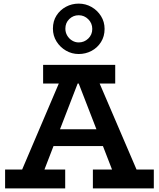

<svg xmlns="http://www.w3.org/2000/svg" viewBox="-20 -1046 882 1066"><path d="M66 -18 328.5 -633.9H511.1L775.3 -18H635.6L397.1 -633.6H431L193.3 -18ZM8.3 0V-104.6H342V0ZM237.8 -235.2 261.5 -328.3H572.1L594.1 -235.2ZM495.7 0V-104.6H834V0ZM219.4 -582.4V-686H619.7V-582.4ZM416.8 -746.1Q378.8 -746.1 346.2 -765Q313.6 -783.9 293.7 -815.9Q273.8 -847.9 273.8 -886.9Q273.8 -928.9 293.7 -959.9Q313.6 -990.9 346.2 -1008.4Q378.8 -1025.9 416.8 -1025.9Q455.5 -1025.9 488.2 -1007.2Q520.8 -988.6 540.7 -956.8Q560.7 -925.1 560.7 -885.4Q560.7 -844.1 540.7 -812.4Q520.8 -780.8 488.2 -763.5Q455.5 -746.1 416.8 -746.1ZM416.8 -810.4Q447.7 -810.4 470 -831.9Q492.3 -853.4 492.3 -885.4Q492.3 -917 470 -939.2Q447.7 -961.4 416.8 -961.4Q386.7 -961.4 364.8 -940.4Q342.9 -919.3 342.9 -886.9Q342.9 -866.1 353 -848.8Q363 -831.4 380.2 -820.9Q397.3 -810.4 416.8 -810.4Z"/></svg>

Font: BioRhyme ExtraBold
Style: Regular
Weight: 800
Designer: Aoife Mooney
Foundry: Aoife Mooney Type
Version: Version 1.600;gftools[0.9.33]